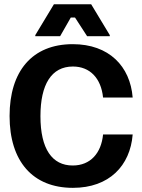

<svg xmlns="http://www.w3.org/2000/svg" viewBox="-20 -870 665 902"><path d="M145.8 -700H262.5L312.5 -787.5H332.5L389.2 -700H495.8V-705L408.3 -850H233.3L145.8 -705ZM322.5 12.5C493.3 12.5 591.7 -91.7 603.3 -238.3H464.2C455.8 -150.8 405 -92.5 321.7 -92.5C225 -92.5 170 -170 170 -324.2C170 -473.3 221.7 -557.5 322.5 -557.5C402.5 -557.5 455 -502.5 464.2 -411.7H603.3C591.7 -558.3 492.5 -662.5 321.7 -662.5C130.8 -662.5 25 -535 25 -325C25 -112.5 133.3 12.5 322.5 12.5Z"/></svg>

Font: Familjen Grotesk GF
Style: Bold
Weight: 700
Designer: Anders Wikstroem, Jonas Baeckman, Matilda Gysing, Kristian Moeller
Foundry: Familjen STHLM AB
Version: Version 2.000; Beta; Release 4; Build 6